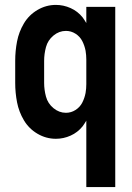

<svg xmlns="http://www.w3.org/2000/svg" viewBox="-20 -558 540 783"><path d="M332 205V-66Q325 -54 317 -43Q297 -18 268 -5Q239 8 208 8Q168 8 133 -12.5Q98 -33 77.5 -67.5Q57 -102 49.5 -141Q42 -180 42 -220V-310Q42 -350 49.5 -389Q57 -428 77.5 -462.5Q98 -497 133 -517.5Q168 -538 208 -538Q239 -538 268 -525Q297 -512 317 -487Q325 -476 332 -464V-530H450V205ZM249 -98Q270 -98 288 -109.5Q306 -121 315.5 -139.5Q325 -158 329 -179Q332 -197 332 -215V-315Q332 -333 329 -351Q325 -372 315.5 -390.5Q306 -409 288 -420.5Q270 -432 249 -432Q221 -432 198 -413Q175 -394 167.5 -366Q160 -338 160 -310V-220Q160 -192 167.5 -164Q175 -136 198 -117Q221 -98 249 -98Z"/></svg>

Font: Iosevka SS01
Style: Bold
Weight: 700
Monospace: yes
Designer: Belleve Invis
Foundry: Belleve Invis
Version: 2.3.3; ttfautohint (v1.8.3)